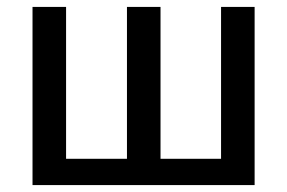

<svg xmlns="http://www.w3.org/2000/svg" viewBox="-20 -507 830 555"><path d="M74 -487H171V-48H347V-487H444V-48H619V-487H716V28H74Z"/></svg>

Font: LINE Seed Sans KR Regular
Style: Regular
Weight: 400
Designer: LINE VX Design & Sandoll Inc & Dalton Maag Ltd
Foundry: Sandoll Inc.
Version: Version 1.000